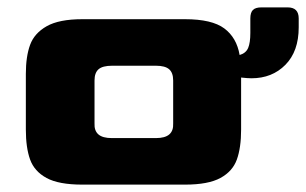

<svg xmlns="http://www.w3.org/2000/svg" viewBox="-20 -500 829 520"><path d="M789 -450V-426Q789 -361 753 -324.5Q717 -288 661 -288Q651 -288 633 -290V-149Q633 -100 621.5 -68Q610 -36 577 -18Q544 0 481 0H203Q139 0 106 -18Q73 -36 61.5 -68Q50 -100 50 -149V-300Q50 -347 61.5 -378.5Q73 -410 106.5 -429Q140 -448 203 -448H481Q554 -448 587.5 -423Q621 -398 629 -351Q646 -356 652 -370Q658 -384 658 -411V-450Q658 -466 665 -473Q672 -480 688 -480H759Q789 -480 789 -450ZM449 -166V-282Q449 -303 438 -312.5Q427 -322 402 -322H284Q258 -322 247 -312.5Q236 -303 236 -282V-166Q235 -146 246.5 -136Q258 -126 283 -126H402Q427 -126 438.5 -136Q450 -146 449 -166Z"/></svg>

Font: Gold Bold
Style: Regular
Weight: 400
Designer: jaiki
Version: Version 1.000